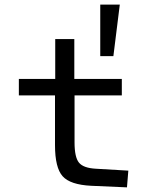

<svg xmlns="http://www.w3.org/2000/svg" viewBox="-20 -808 654 835"><path d="M416 -564V-788.1H501L473.1 -564ZM219.2 -176.8V-393.1H62V-464.8H220.2V-638.2H303.2V-464.8H509.8V-393.1H304.2V-189Q304.2 -124 323.5 -100.6Q342.8 -77.1 397 -74.2L538.1 -65.9L532.2 6.8L377 0Q285.6 -4.4 252.4 -41.5Q219.2 -78.6 219.2 -176.8Z"/></svg>

Font: IntelOne Mono
Style: Regular
Weight: 400
Designer: Fred Shallcrass
Foundry: Frere-Jones Type LLC
Version: Version 1.200;hotconv 1.1.0;makeotfexe 2.6.0;FJTRelease1.2